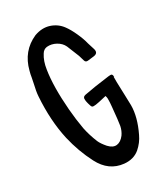

<svg xmlns="http://www.w3.org/2000/svg" viewBox="-225 -1003 999 1141"><g transform="rotate(-30 275.0 -432.5)"><path d="M281 35Q181 25 130 -74Q82 -167 58 -271Q28 -405 39 -566Q40 -583 43.5 -602.5Q47 -622 52.5 -646Q58 -670 60 -683Q63 -704 69 -725Q99 -843 205 -890Q260 -910 307.5 -894.5Q355 -879 384 -839Q404 -812 423.5 -769Q443 -726 451 -692L466 -644Q475 -612 442 -608Q435 -607 421 -605.5Q407 -604 400 -603Q383 -601 379 -617Q377 -623 373.5 -635.5Q370 -648 368 -654Q339 -727 334 -738Q321 -766 291 -782.5Q261 -799 229 -796Q206 -793 193 -771Q169 -734 161 -679Q144 -572 157 -409Q163 -336 175 -269Q186 -216 208 -162Q218 -139 244 -109Q271 -80 298.5 -83.5Q326 -87 349 -117Q366 -141 372 -171Q377 -198 386 -294Q389 -321 389 -348Q389 -357 385 -369Q322 -354 310 -353Q290 -350 284.5 -354.5Q279 -359 274 -379Q273 -382 271.5 -388.5Q270 -395 269 -400Q268 -405 268 -409Q265 -431 286 -435Q311 -440 361 -448Q392 -453 454 -461Q455 -461 458 -461.5Q461 -462 463 -462Q477 -464 481.5 -459.5Q486 -455 487 -442L484 -444Q484 -432 484 -409Q484 -386 485 -375Q485 -361 487 -316Q489 -271 489 -246Q489 -166 442 -69Q422 -26 385 6Q343 41 281 35Z"/></g></svg>

Font: Because We Connect
Style: Regular
Weight: 400
Designer: Liz Wetzel, Aaron Williamson, Russ McMullin
Foundry: Red Hat
Version: Version 1.000